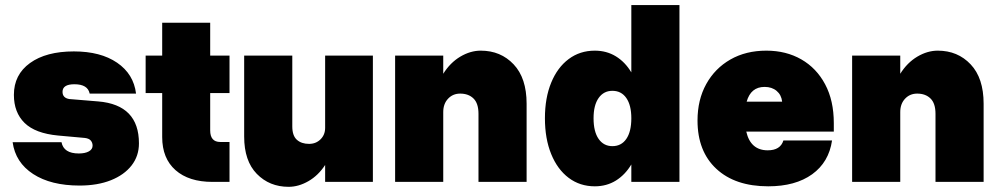

<svg xmlns="http://www.w3.org/2000/svg" viewBox="-20 -720 3953 760"><path d="M315.5 -174 210 -183.5Q119.5 -192 77.2 -233.5Q35 -275 35 -344.5Q35 -424.5 98.8 -470.5Q162.5 -516.5 272.5 -516.5Q378 -516.5 443.5 -471.8Q509 -427 518.5 -349.5H335Q327.5 -386.5 274.5 -386.5Q227.5 -386.5 227.5 -356.5Q227.5 -332.5 254 -328L369 -318.5Q530 -305 530 -152.5Q530 -102.5 500.8 -65Q471.5 -27.5 418.8 -6.5Q366 14.5 295 14.5Q181.5 14.5 111.2 -31.2Q41 -77 30 -157H223.5Q232 -112.5 292 -112.5Q317 -112.5 331.8 -120.8Q346.5 -129 346.5 -143.5Q346.5 -155 339.5 -163.5Q332.5 -172 315.5 -174Z M888.5 -158V0H821Q727.5 0 674.8 -46.5Q622 -93 622 -177.5V-351.5H556.5V-500H622V-630H812V-500H888.5V-351.5H812V-204Q812 -158 852 -158Z M1137 -219.5Q1137 -183 1155 -166.8Q1173 -150.5 1203.5 -150.5Q1230.5 -150.5 1248.8 -168.5Q1267 -186.5 1267 -214V-500H1456V0H1267V-67Q1240 -25.5 1201 -3Q1162 19.5 1122.5 19.5Q1046.5 19.5 996.5 -31.8Q946.5 -83 946.5 -179.5V-500H1137Z M1874 -269.5Q1874 -311 1854.2 -330.2Q1834.5 -349.5 1801.5 -349.5Q1772.5 -349.5 1753.5 -329.2Q1734.5 -309 1734.5 -276.5V0H1544V-500H1734.5V-428Q1762 -472 1802 -495.8Q1842 -519.5 1883 -519.5Q1962 -519.5 2013.2 -465.2Q2064.5 -411 2064.5 -309.5V0H1874Z M2669.5 -700V0H2479V-69Q2454.5 -28 2417.8 -5.2Q2381 17.5 2334.5 17.5Q2275.5 17.5 2231 -16Q2186.5 -49.5 2161.8 -110.2Q2137 -171 2137 -252Q2137 -332.5 2161.8 -392.8Q2186.5 -453 2231 -486.2Q2275.5 -519.5 2334.5 -519.5Q2381 -519.5 2417.8 -497Q2454.5 -474.5 2479 -433.5V-700ZM2329.5 -252Q2329.5 -199 2349.5 -170.2Q2369.5 -141.5 2404 -141.5Q2439.5 -141.5 2459.2 -170.2Q2479 -199 2479 -252Q2479 -303.5 2459.2 -332Q2439.5 -360.5 2404 -360.5Q2369.5 -360.5 2349.5 -332Q2329.5 -303.5 2329.5 -252Z M2741 -243Q2741 -325 2775.5 -387.2Q2810 -449.5 2871.2 -484.5Q2932.5 -519.5 3013.5 -519.5Q3091.5 -519.5 3151.8 -485Q3212 -450.5 3246.2 -386.2Q3280.5 -322 3280.5 -232.5V-199H2934Q2951 -125 3019 -125Q3069 -125 3081 -164H3273.5Q3261 -78 3194.8 -30.2Q3128.5 17.5 3021 17.5Q2890 17.5 2815.5 -51.8Q2741 -121 2741 -243ZM3006.5 -376Q2952 -376 2935.5 -317.5H3076Q3073 -344.5 3054.2 -360.2Q3035.5 -376 3006.5 -376Z M3683 -269.5Q3683 -311 3663.2 -330.2Q3643.5 -349.5 3610.5 -349.5Q3581.5 -349.5 3562.5 -329.2Q3543.5 -309 3543.5 -276.5V0H3353V-500H3543.5V-428Q3571 -472 3611 -495.8Q3651 -519.5 3692 -519.5Q3771 -519.5 3822.2 -465.2Q3873.5 -411 3873.5 -309.5V0H3683Z"/></svg>

Font: Overused Grotesk Black
Style: Regular
Weight: 900
Version: Version 0.004